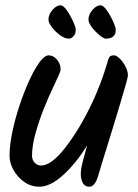

<svg xmlns="http://www.w3.org/2000/svg" viewBox="-20 -700 521 725"><path d="M129 5Q97 5 71.5 -13Q46 -31 31 -58Q16 -85 16 -111Q16 -149 26 -198.5Q36 -248 53 -299.5Q70 -351 89.5 -394Q109 -437 128.5 -464Q148 -491 164 -491Q182 -491 195.5 -474.5Q209 -458 209 -437Q209 -429 182 -373Q164 -336 145.5 -289.5Q127 -243 114 -196.5Q101 -150 101 -112Q101 -96 111 -85.5Q121 -75 135 -75Q174 -75 226 -142Q261 -187 292 -242Q323 -297 347 -355Q371 -413 385 -463Q389 -479 393.5 -485Q398 -491 411 -491Q420 -491 432.5 -478.5Q445 -466 454 -448.5Q463 -431 463 -415Q463 -410 456 -384.5Q449 -359 437.5 -321Q426 -283 413 -239.5Q400 -196 387 -155Q374 -114 364.5 -82.5Q355 -51 351 -37Q339 5 317 5Q300 5 292.5 -9.5Q285 -24 285 -44Q285 -61 293 -92Q301 -123 309 -151Q267 -83 218.5 -39Q170 5 129 5ZM379 -554Q372 -554 356 -567Q340 -580 327 -597Q314 -614 314 -626Q314 -645 329 -662.5Q344 -680 360 -680Q368 -680 377.5 -668.5Q387 -657 396 -641Q405 -625 411 -610Q417 -595 417 -587Q417 -554 379 -554ZM240 -554Q225 -554 207 -567Q189 -580 176 -597Q163 -614 163 -626Q163 -645 178 -662.5Q193 -680 209 -680Q217 -680 226.5 -668.5Q236 -657 245 -641Q254 -625 260 -610Q266 -595 266 -587Q266 -572 257.5 -563Q249 -554 240 -554Z"/></svg>

Font: Solitreo
Style: Regular
Weight: 400
Designer: Nathan Gross, Bryan Kirschen, Binghamton University
Foundry: Eli Heuer
Version: Version 1.100; ttfautohint (v1.8.4.7-5d5b)